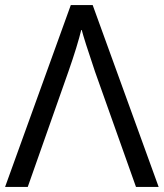

<svg xmlns="http://www.w3.org/2000/svg" viewBox="-20 -734 643 754"><path d="M258 -714 0 0H89L249 -454Q284 -554 300 -620Q310 -580 353 -453L514 0H603L344 -714Z"/></svg>

Font: OpenSansMMV
Style: Regular
Weight: 400
Designer: Steve Matteson
Foundry: Ascender Corporation
Version: Version 4.000